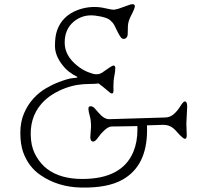

<svg xmlns="http://www.w3.org/2000/svg" viewBox="-20 -841 936 897"><path d="M852.5 -210.9Q852.5 -181.2 832 -199.2Q820.8 -208.5 809.3 -221.7Q797.9 -234.9 791.5 -240.2Q772 -257.8 742.2 -257.8L666.5 -255.4Q667 -249.5 667 -243.7V-232.4Q667 -65.9 552.2 -1.5Q482.9 37.6 360.4 35.2Q251.5 33.7 168.5 -23.4Q112.8 -61.5 87.9 -130.9Q75.2 -167.5 75 -219Q74.7 -270.5 92 -311Q109.4 -351.6 136 -380.6Q162.6 -409.7 194.3 -428.2Q226.1 -446.8 254.9 -457.5Q299.8 -474.6 320.8 -476.1Q341.8 -477.5 341.8 -480Q341.8 -482.4 334.5 -485.8Q327.1 -489.3 320.3 -493.4Q313.5 -497.6 299.8 -508.1Q286.1 -518.6 272.5 -536.1Q236.8 -581.1 236.8 -626.2Q236.8 -671.4 246.6 -698.7Q256.3 -726.1 272.5 -745.4Q288.6 -764.6 308.3 -777.1Q328.1 -789.6 348.6 -796.4Q411.6 -817.4 474.6 -801.8Q505.9 -794.4 514.9 -795.9Q523.9 -797.4 532.2 -799.8L590.3 -820.3Q609.9 -824.7 609.9 -812Q609.9 -801.8 593.8 -771Q578.6 -742.2 577.6 -720.2Q576.7 -698.2 576.7 -684.6Q576.7 -670.9 570.8 -665Q564.9 -659.2 557.4 -659.2Q549.8 -659.2 543.2 -668.5Q536.6 -677.7 530.3 -690.4Q512.7 -728.5 506.3 -734.9L496.1 -745.1Q480 -761.2 424.8 -768.1Q366.2 -775.4 323.2 -738.8Q282.2 -703.6 282.2 -642.1Q282.2 -580.6 340.8 -534.2Q364.7 -514.6 390.6 -504.4Q416.5 -494.1 428 -494.1Q439.5 -494.1 444.6 -495.8Q449.7 -497.6 456.1 -501Q465.3 -506.8 492.2 -525.9Q518.6 -544.9 518.6 -522.5Q518.6 -506.8 514.2 -486.3Q509.8 -465.8 509.8 -436L510.3 -418.9Q510.3 -397.9 495.1 -407.2L460.9 -435.5Q451.7 -442.9 440.4 -451.2Q424.8 -448.7 396.5 -448.7Q368.2 -448.7 340.3 -444.1Q312.5 -439.5 283.2 -428.5Q253.9 -417.5 225.3 -399.9Q196.8 -382.3 173.8 -356.4Q114.7 -288.6 125 -187.5Q129.4 -142.6 151.4 -107.2Q173.3 -71.8 200.2 -51.8Q262.2 -4.9 364.3 -4.9Q550.8 -4.9 603.5 -132.8Q622.1 -178.7 622.1 -235.8L621.6 -252Q593.3 -251.5 569.3 -251Q512.2 -250 502.4 -250Q492.7 -250 483.6 -244.4Q474.6 -238.8 465.8 -230.5Q450.2 -215.8 439.9 -200.7Q425.3 -179.7 416 -179.7Q401.9 -179.7 401.9 -200.7L405.3 -248Q405.3 -279.3 399.2 -300.3Q393.1 -321.3 393.1 -333Q393.1 -344.7 403.3 -344.7Q413.6 -344.7 422.1 -335.2Q430.7 -325.7 440.4 -314.5Q465.8 -284.2 489.7 -284.2L749 -292Q773.4 -292 790.8 -306.9Q808.1 -321.8 819.8 -340.8Q835.9 -367.2 843.3 -367.2Q854.5 -367.2 854.5 -342.8L850.6 -262.7Z"/></svg>

Font: Snowburst One
Style: Regular
Weight: 400
Designer: Annet Stirling
Foundry: Annet Stirling
Version: Version 1.001